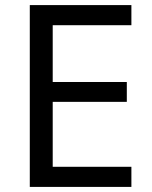

<svg xmlns="http://www.w3.org/2000/svg" viewBox="-20 -827 596 754"><path d="M496 -93H97V-807H496V-728H187V-505H478V-427H187V-172H496Z"/></svg>

Font: Noto Sans Kannada UI
Style: Regular
Weight: 400
Designer: Jelle Bosma - Monotype Design Team
Foundry: Monotype Imaging Inc.
Version: Version 2.005; ttfautohint (v1.8.4.7-5d5b)